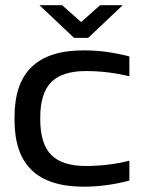

<svg xmlns="http://www.w3.org/2000/svg" viewBox="-20 -700 536 729"><path d="M35.2 -255.9Q35.2 -383.3 100.3 -446Q165.5 -508.8 297.9 -508.8Q383.3 -508.8 471.2 -485.8V-410.2Q391.1 -430.2 306.2 -430.2Q215.8 -430.2 174.3 -387.9Q132.8 -345.7 132.8 -252.9V-247.1Q132.8 -154.3 174.3 -112.1Q215.8 -69.8 306.2 -69.8Q391.1 -69.8 471.2 -89.8V-14.2Q383.3 8.8 297.9 8.8Q165.5 8.8 100.3 -54Q35.2 -116.7 35.2 -244.1ZM129.9 -680.2H215.8L288.1 -616.2L359.9 -680.2H445.8L314.9 -556.2H261.2Z"/></svg>

Font: LT Wave
Style: Regular
Weight: 400
Designer: Daniel Lyons
Version: Version 2.5 (Glyphs App)